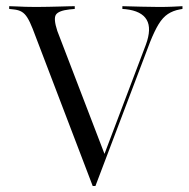

<svg xmlns="http://www.w3.org/2000/svg" viewBox="-20 -591 610 621"><path d="M279.8 10.5 85.5 -498.4Q76.6 -521 68.5 -533.9Q60.5 -546.8 50.4 -552.8Q40.3 -558.9 24.2 -560.5L9.7 -562.1V-571Q20.2 -571 33.1 -570.2Q46 -569.4 61.7 -569Q77.4 -568.5 94.4 -568.5H100.8H98.4Q118.5 -568.5 136.7 -569Q154.8 -569.4 171 -569.8Q187.1 -570.2 199.6 -570.6Q212.1 -571 221.8 -571V-562.1L204.8 -560.5Q169.4 -556.5 160.9 -543.5Q152.4 -530.6 165.3 -491.1L319.4 -89.5L308.9 -69.4L451.6 -446Q471 -498.4 454.4 -527Q437.9 -555.6 386.3 -561.3L375.8 -562.1V-571Q404 -570.2 436.7 -569.4Q469.4 -568.5 493.5 -568.5Q519.4 -568.5 538.3 -569.4Q557.3 -570.2 570.2 -571V-562.1L561.3 -560.5Q539.5 -556.5 523 -545.6Q506.5 -534.7 493.1 -512.9Q479.8 -491.1 465.3 -454.8L288.7 10.5Z"/></svg>

Font: Playfair 144pt SemiCondensed Light
Style: Regular
Weight: 300
Width: 4
Designer: Claus Eggers Sørensen
Foundry: Claus Eggers Sørensen
Version: Version 2.203